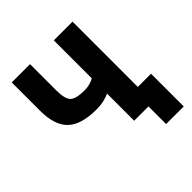

<svg xmlns="http://www.w3.org/2000/svg" viewBox="-230 -902 1233 1233"><g transform="rotate(-45 387.0 -285.0)"><path d="M448 -247Q398 -222 328 -222Q190 -222 128 -281.5Q66 -341 66 -472V-730H232V-492Q232 -414 257.5 -388.5Q283 -363 361 -363Q409 -363 448 -385V-730H618V-137H738V160H578V0H564H448Z"/></g></svg>

Font: M PLUS 1p ExtraBold
Style: Regular
Weight: 800
Version: Version 1.062